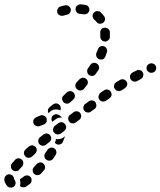

<svg xmlns="http://www.w3.org/2000/svg" viewBox="-29 -589 752 900"><path d="M35 241Q32 236 29 233Q24 231 20 229Q19 228 18 228Q17 228 16 228Q12 227 8 229Q3 230 0 233Q-3 236 -6 240Q-8 244 -8 248Q-9 251 -9 255Q-9 257 -8 259Q-8 262 -7 264Q-6 266 -4 270Q0 276 3 281Q6 285 10 287Q14 290 18 290Q22 291 27 290Q31 289 35 287Q42 281 44 272Q45 263 40 255Q38 253 37 250Q37 245 35 241ZM83 238Q87 235 91 234Q95 233 100 233Q104 234 108 236Q112 238 115 242Q120 249 119 258Q118 268 111 273Q101 281 93 286Q86 290 78 289Q70 288 64 283Q65 279 66 276Q68 266 65 257Q65 255 64 252Q65 251 66 250Q67 249 69 248Q76 244 83 238ZM143 180Q146 177 150 175Q154 173 158 172Q163 172 167 173Q171 175 175 178Q178 181 180 185Q182 189 182 193Q183 198 181 202Q180 206 177 209Q170 217 163 225Q156 232 147 232Q138 232 131 226Q131 226 131 226Q131 226 130 225Q130 225 129 224Q124 218 124 209Q124 201 130 194Q136 187 143 180ZM80 174Q80 165 73 159Q66 153 57 153Q47 154 41 161Q34 169 27 177Q21 184 22 193Q23 203 31 209Q34 211 38 213Q43 214 47 213Q52 213 56 211Q60 209 62 205Q68 198 75 191Q81 184 80 174ZM179 145Q181 155 189 160Q196 165 205 164Q215 162 220 155Q226 146 232 137Q234 134 235 129Q236 125 235 121Q234 116 232 112Q229 109 225 106Q220 103 215 103Q209 102 204 105L200 107Q198 109 196 110Q195 111 195 111Q195 112 194 113Q189 121 183 129Q178 136 179 145ZM143 116Q144 107 138 100Q135 97 131 95Q127 93 122 92Q118 92 114 94Q109 95 106 98Q98 105 91 111Q84 118 83 127Q83 136 89 143Q92 147 96 149Q100 150 105 151Q109 151 113 149Q117 148 121 145Q128 138 135 132Q142 126 143 116ZM211 62Q212 53 206 45Q200 38 191 37Q182 36 174 42L159 54Q155 57 153 61Q151 65 150 69Q150 74 151 78Q152 82 155 86Q161 93 170 94Q179 95 187 89L202 77Q210 71 211 62ZM228 80Q229 82 231 83Q232 84 234 85Q235 86 236 86Q236 86 236 87Q236 87 237 87Q245 91 254 87Q263 84 266 75Q271 64 274 55Q275 53 275 52Q275 51 275 50L269 55Q262 60 254 62Q245 64 235 63Q234 63 233 63Q233 64 233 65Q232 73 228 80ZM281 10Q282 1 276 -7Q271 -14 262 -16Q252 -17 245 -12L229 0Q225 3 223 7Q221 11 220 15Q219 20 220 24Q221 28 224 32Q230 39 239 41Q248 42 256 37L272 25Q279 19 281 10ZM178 -46Q170 -51 161 -48Q150 -44 140 -39Q132 -35 128 -27Q125 -18 129 -9Q133 -1 142 2Q151 5 159 1Q167 -2 175 -5Q179 -6 183 -9Q186 -12 188 -16Q189 -17 190 -19Q190 -21 190 -22Q189 -28 190 -33Q187 -42 178 -46ZM348 -33Q351 -37 351 -41Q352 -46 351 -50Q350 -54 348 -58Q342 -66 333 -67Q324 -69 316 -63L300 -51Q296 -49 294 -45Q291 -41 291 -37Q290 -32 291 -28Q292 -24 295 -20Q300 -12 309 -11Q319 -9 326 -15L342 -27Q346 -29 348 -33ZM247 -37Q254 -39 262 -38Q260 -40 258 -42Q252 -48 244 -51Q240 -53 236 -54Q231 -54 227 -52Q223 -51 220 -48Q216 -45 214 -41Q212 -35 212 -29Q213 -23 216 -18L232 -30Q238 -35 247 -37ZM220 -74Q228 -77 238 -76Q246 -75 254 -72Q254 -74 255 -76Q256 -77 256 -79Q256 -84 255 -88Q254 -92 251 -96Q248 -99 244 -102Q240 -104 236 -104Q231 -105 227 -103Q223 -102 219 -99Q212 -93 204 -87Q198 -82 196 -75Q194 -68 197 -61Q198 -60 199 -59Q201 -62 204 -64Q211 -71 220 -74ZM420 -84Q422 -88 423 -92Q423 -97 422 -101Q421 -105 419 -109Q413 -117 404 -118Q395 -120 387 -114L371 -102Q367 -100 365 -96Q363 -92 362 -88Q361 -83 362 -79Q363 -75 366 -71Q371 -63 380 -62Q390 -60 397 -66L414 -78Q417 -80 420 -84ZM264 -135Q262 -131 262 -127Q262 -122 264 -118Q265 -114 268 -111Q274 -104 284 -103Q293 -103 300 -109Q308 -116 315 -123Q322 -129 322 -139Q322 -148 316 -155Q313 -158 309 -160Q305 -162 300 -162Q296 -162 291 -160Q287 -159 284 -156Q277 -149 270 -142Q266 -139 264 -135ZM494 -143Q495 -152 490 -159Q490 -159 490 -160Q490 -160 490 -160Q490 -160 490 -160Q484 -168 475 -169Q466 -171 458 -165L442 -154Q438 -151 436 -147Q434 -143 433 -139Q432 -135 433 -130Q434 -126 437 -122Q442 -115 452 -113Q461 -112 468 -117L485 -129Q492 -134 494 -143ZM567 -190Q569 -199 564 -207Q562 -211 558 -213Q554 -216 550 -217Q546 -218 541 -217Q537 -217 533 -214L516 -204Q512 -201 509 -198Q507 -194 506 -190Q505 -185 505 -181Q506 -176 509 -173Q511 -169 515 -166Q518 -164 523 -163Q527 -162 531 -162Q536 -163 540 -165L557 -176Q564 -181 567 -190ZM324 -186Q325 -177 332 -171Q339 -164 348 -165Q357 -165 364 -172Q371 -180 377 -188Q383 -195 383 -204Q382 -213 375 -219Q372 -222 367 -224Q363 -225 359 -225Q354 -224 350 -222Q346 -220 343 -217Q337 -210 330 -203Q324 -196 324 -186ZM642 -233Q645 -242 640 -250Q636 -258 627 -260Q618 -263 610 -258L592 -249Q584 -244 581 -235Q579 -226 583 -218Q588 -210 597 -207Q606 -205 614 -209L632 -219Q640 -224 642 -233ZM380 -252Q381 -242 389 -237Q397 -232 406 -233Q415 -235 420 -243Q426 -252 432 -260Q437 -268 435 -277Q433 -286 425 -291Q417 -296 408 -294Q399 -292 394 -284Q389 -276 383 -268Q378 -261 380 -252ZM702 -263Q705 -272 701 -280Q697 -288 688 -291Q679 -294 671 -290Q662 -286 659 -277Q656 -268 660 -260Q662 -256 666 -253Q669 -250 673 -249Q677 -247 682 -248Q686 -248 690 -250H691Q699 -254 702 -263ZM430 -358Q433 -367 441 -371Q449 -375 458 -372Q467 -369 471 -361Q475 -353 472 -344Q469 -334 465 -324Q463 -319 460 -316Q457 -313 453 -311Q449 -310 444 -310Q440 -310 436 -311Q435 -311 435 -311Q435 -311 435 -312Q434 -312 433 -313Q425 -317 423 -325Q420 -333 423 -341Q427 -349 430 -358ZM441 -424Q441 -430 441 -435Q440 -444 446 -452Q452 -459 461 -459Q471 -460 478 -454Q485 -448 486 -439Q486 -432 486 -424Q486 -420 486 -416Q486 -407 479 -401Q472 -394 463 -394Q463 -394 462 -395Q462 -395 462 -395Q459 -395 457 -395Q450 -398 445 -404Q441 -410 441 -418Q441 -421 441 -424ZM412 -498Q405 -505 405 -514Q405 -523 411 -530Q414 -533 418 -535Q422 -537 427 -537Q431 -537 436 -536Q440 -534 443 -531Q452 -523 459 -513Q462 -509 463 -505Q464 -501 463 -496Q462 -492 460 -488Q458 -484 454 -482Q454 -481 453 -481Q453 -481 453 -481Q448 -480 444 -478Q438 -477 432 -479Q426 -482 423 -487Q418 -493 412 -498ZM269 -516Q260 -513 252 -517Q243 -520 240 -529Q238 -533 239 -538Q239 -542 241 -546Q243 -550 246 -554Q249 -557 253 -558Q263 -562 276 -564Q286 -566 293 -560Q301 -555 303 -546Q303 -545 303 -545Q303 -545 303 -544Q303 -543 303 -542Q303 -534 298 -528Q293 -521 284 -520Q275 -518 269 -516ZM347 -524Q337 -524 331 -531Q325 -538 325 -547Q326 -552 327 -556Q329 -560 333 -563Q336 -566 340 -567Q344 -569 349 -569Q361 -568 372 -566Q381 -564 386 -557Q391 -549 390 -540Q390 -540 390 -540Q390 -539 390 -539Q387 -535 386 -531Q385 -531 385 -530Q381 -525 375 -523Q370 -521 364 -522Q356 -523 347 -524Z"/></svg>

Font: FRB American Cursive Dashed Extrabold
Style: Bold Italic
Weight: 800
Italic angle: -25°
Version: Version 2.0;Modular Font Editor K font №1